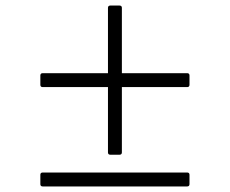

<svg xmlns="http://www.w3.org/2000/svg" viewBox="-20 -706 827 690"><path d="M410 -686H376C371 -686 368 -683 368 -678V-443H133C128 -443 125 -440 125 -435V-401C125 -396 128 -393 133 -393H368V-158C368 -153 371 -150 376 -150H410C415 -150 418 -153 418 -158V-393H653C658 -393 661 -396 661 -401V-435C661 -440 658 -443 653 -443H418V-678C418 -683 415 -686 410 -686ZM661 -44V-78C661 -83 658 -86 653 -86H133C128 -86 125 -83 125 -78V-44C125 -39 128 -36 133 -36H653C658 -36 661 -39 661 -44Z"/></svg>

Font: Shippori Mincho OTF
Style: Regular
Weight: 400
Designer: FONTDASU
Foundry: FONTDASU / Google Inc. / but / Adobe
Version: Version 3.300;hotconv 1.0.109;makeotfexe 2.5.65596